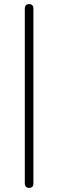

<svg xmlns="http://www.w3.org/2000/svg" viewBox="-20 -731 284 937"><path d="M122 186Q112 186 106.5 180Q101 174 101 164V-689Q101 -700 106.5 -705.5Q112 -711 122 -711Q132 -711 137.5 -705.5Q143 -700 143 -689V164Q143 186 122 186Z"/></svg>

Font: Nunito ExtraLight ExtraLight
Style: Regular
Weight: 250
Version: Version 3.602